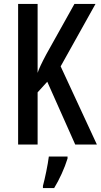

<svg xmlns="http://www.w3.org/2000/svg" viewBox="-20 -734 512 975"><path d="M472 0 288 -397 465 -714H358L215 -458C191 -413 177 -383 171 -364V-714H72V0H171V-265L220 -319L362 0ZM323 71V61H228C223 102 208 174 198 210V221H255C281 179 308 120 323 71Z"/></svg>

Font: Noto Sans Gurmukhi UI ExtraCondensed Medium
Style: Regular
Weight: 500
Width: 2
Designer: Jelle Bosma - Monotype Design Team
Foundry: Monotype Imaging Inc.
Version: Version 2.004